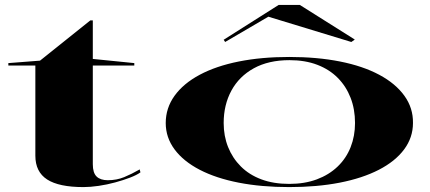

<svg xmlns="http://www.w3.org/2000/svg" viewBox="-20 -747 1750 782"><path d="M320 15Q220 15 172 -16Q124 -47 124 -113V-480H14V-490L143 -500L348 -664H358V-507L527 -490V-480H358V-78Q358 -43 373.5 -28Q389 -13 419 -13Q455 -13 485.5 -25.5Q516 -38 549 -57L552 -45Q537 -34 509.5 -23.5Q482 -13 449 -4Q416 5 382 10Q348 15 320 15Z M1158 -515Q1272 -515 1365 -496.5Q1458 -478 1524.5 -442.5Q1591 -407 1627 -357Q1663 -307 1662 -246Q1662 -187 1626 -138.5Q1590 -90 1523 -55.5Q1456 -21 1363.5 -3Q1271 15 1158 15Q1045 15 952.5 -3Q860 -21 793.5 -55.5Q727 -90 691 -138.5Q655 -187 655 -246Q655 -307 691 -357Q727 -407 793.5 -442.5Q860 -478 952.5 -496.5Q1045 -515 1158 -515ZM1159 -502Q1074 -502 1014 -469Q954 -436 922.5 -378Q891 -320 891 -246Q891 -193 909 -148Q927 -103 961 -69Q995 -35 1044.5 -16.5Q1094 2 1158 2Q1221 2 1270.5 -16.5Q1320 -35 1355 -68.5Q1390 -102 1408 -147.5Q1426 -193 1426 -246Q1426 -302 1408 -348.5Q1390 -395 1356 -429.5Q1322 -464 1272.5 -483Q1223 -502 1159 -502ZM897 -576 891 -585 1115 -727H1201L1425 -586L1411 -576L1073 -679Z"/></svg>

Font: Kalnia Expanded
Style: Regular
Weight: 400
Width: 7
Designer: Frida Medrano
Foundry: Frida Medrano
Version: Version 1.105